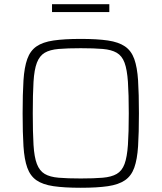

<svg xmlns="http://www.w3.org/2000/svg" viewBox="-20 -880 764 908"><path d="M362 8Q284 8 233 0.5Q182 -7 152.5 -27.5Q123 -48 109 -87Q95 -126 91 -188.5Q87 -251 87 -344Q87 -437 91 -499.5Q95 -562 109 -601Q123 -640 152.5 -660.5Q182 -681 233 -688.5Q284 -696 362 -696Q440 -696 490.5 -688.5Q541 -681 571 -660.5Q601 -640 615 -601Q629 -562 633 -499.5Q637 -437 637 -344Q637 -251 633 -188.5Q629 -126 615 -87Q601 -48 571 -27.5Q541 -7 490.5 0.5Q440 8 362 8ZM362 -36Q424 -36 465.5 -39.5Q507 -43 532 -57.5Q557 -72 569 -104.5Q581 -137 585 -195Q589 -253 589 -344Q589 -435 585 -493Q581 -551 569 -583.5Q557 -616 532 -630.5Q507 -645 466 -648.5Q425 -652 362 -652Q299 -652 257.5 -648.5Q216 -645 191.5 -630.5Q167 -616 154.5 -583.5Q142 -551 138.5 -493Q135 -435 135 -344Q135 -253 138.5 -195Q142 -137 154.5 -104.5Q167 -72 191.5 -57.5Q216 -43 257.5 -39.5Q299 -36 362 -36ZM226 -823V-860H497V-823Z"/></svg>

Font: Saira ExtraLight
Style: Regular
Weight: 200
Designer: Hector Gatti with collaboration of the Omnibus-Type team
Foundry: Omnibus-Type
Version: Version 1.100; ttfautohint (v1.8.3)